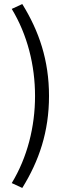

<svg xmlns="http://www.w3.org/2000/svg" viewBox="-20 -752 344 948"><path d="M90 176C173 42 222 -102 222 -278C222 -454 173 -598 90 -732L38 -708C115 -581 153 -430 153 -278C153 -126 115 25 38 152Z"/></svg>

Font: DAIFUKU Sans
Style: Regular
Weight: 400
Designer: Original font ‘Source Han Sans JP’ : Paul D. Hunt
Foundry: Daifuku
Version: Version 1.000